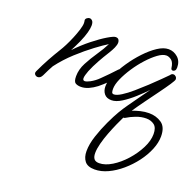

<svg xmlns="http://www.w3.org/2000/svg" viewBox="-128 -493 1022 1003"><g transform="rotate(20 383.0 8.0)"><path d="M53 23Q46 23 40 18Q34 13 34 6Q34 4 36 -2Q56 -45 75.5 -80.5Q95 -116 116 -150Q125 -164 136.5 -186.5Q148 -209 159 -235.5Q170 -262 177.5 -286Q185 -310 185 -325Q185 -333 184 -336Q183 -337 183 -340Q183 -348 190.5 -353.5Q198 -359 205 -359Q213 -359 220 -351.5Q227 -344 227 -326Q227 -311 220.5 -286.5Q214 -262 199 -228Q191 -211 184 -196.5Q177 -182 170 -169Q209 -210 250 -242.5Q291 -275 323 -294Q355 -313 366 -313Q378 -313 383 -306Q388 -299 388 -290Q388 -277 380.5 -260.5Q373 -244 365 -231Q357 -218 354 -213Q343 -196 324 -162Q305 -128 292 -96Q288 -85 284.5 -73.5Q281 -62 281 -54Q281 -41 292 -41Q302 -41 321 -51Q345 -64 365.5 -84.5Q386 -105 401 -120Q402 -121 410.5 -130Q419 -139 427.5 -148Q436 -157 436 -157Q440 -162 446 -162Q451 -162 455.5 -156.5Q460 -151 460 -143Q460 -134 455 -128Q440 -107 414 -82Q388 -57 368 -41Q347 -25 325.5 -15.5Q304 -6 283 -6Q265 -6 253 -13Q241 -20 241 -50Q241 -88 260.5 -125Q280 -162 304.5 -198Q329 -234 345 -266Q320 -251 278.5 -220Q237 -189 191.5 -147.5Q146 -106 109 -57Q102 -44 94 -29Q86 -14 78 4Q69 23 53 23Z M498 375Q459 375 442.5 354Q426 333 426 299Q426 260 441.5 213Q457 166 477.5 122.5Q498 79 514 52Q528 28 548.5 -1Q569 -30 590.5 -60Q612 -90 630 -115Q606 -90 575 -62Q544 -34 513 -14.5Q482 5 457 5Q430 5 416.5 -11.5Q403 -28 403 -53Q403 -81 419.5 -118.5Q436 -156 463 -196Q490 -236 522.5 -270.5Q555 -305 587.5 -326.5Q620 -348 648 -348Q677 -348 699.5 -328Q722 -308 722 -273Q722 -261 717 -255.5Q712 -250 706 -250Q697 -250 695 -259Q691 -291 676.5 -302Q662 -313 648 -313Q628 -313 602 -294Q576 -275 548.5 -245Q521 -215 497.5 -179.5Q474 -144 459.5 -111Q445 -78 445 -54Q445 -44 447 -36Q449 -28 459 -28Q474 -28 499.5 -44Q525 -60 554.5 -85.5Q584 -111 613 -138Q642 -165 665.5 -188.5Q689 -212 700 -223Q706 -233 716 -233Q724 -233 730 -227Q736 -221 736 -212Q736 -206 719 -180.5Q702 -155 676 -119.5Q650 -84 623 -47Q596 -10 576 20Q597 12 620 6.5Q643 1 666 1Q706 1 736 21.5Q766 42 766 94Q766 129 750 168Q734 207 706.5 243.5Q679 280 644 310Q609 340 571.5 357.5Q534 375 498 375ZM472 293Q472 314 480.5 325Q489 336 509 336Q542 336 579.5 313Q617 290 650 253Q683 216 704 174.5Q725 133 725 96Q725 60 706.5 46Q688 32 662 32Q634 32 605.5 43Q577 54 560 65Q555 69 549 69Q548 69 547 69Q538 87 525.5 115Q513 143 500.5 175.5Q488 208 480 239Q472 270 472 293Z"/></g></svg>

Font: Meow Script
Style: Regular
Weight: 400
Designer: Robert E. Leuschke
Foundry: Robert E. Leuschke
Version: Version 1.010; ttfautohint (v1.8.3)